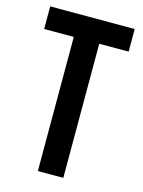

<svg xmlns="http://www.w3.org/2000/svg" viewBox="-110 -780 631 845"><g transform="rotate(15 205.5 -357.0)"><path d="M263 0H147V-611H12V-714H397V-611H263Z"/></g></svg>

Font: Noto Sans ExtraCondensed SemiBold
Style: Regular
Weight: 600
Width: 2
Designer: Monotype Design Team
Foundry: Monotype Imaging Inc.
Version: Version 2.013; ttfautohint (v1.8.4.7-5d5b)